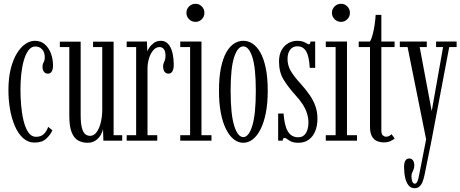

<svg xmlns="http://www.w3.org/2000/svg" viewBox="-20 -743 2432 1014"><path d="M163 10Q128 10 102 -13.5Q76 -37 58.8 -76.8Q41.5 -116.5 33 -165.8Q24.5 -215 24.5 -266.5Q24.5 -331 36.8 -379.8Q49 -428.5 69.2 -461.2Q89.5 -494 114.2 -510.8Q139 -527.5 164 -527.5Q196 -527.5 217.2 -508.5Q238.5 -489.5 249.2 -459.8Q260 -430 260 -397Q260 -376.5 253 -365.2Q246 -354 232.5 -354Q219 -354 211.8 -364.2Q204.5 -374.5 204.5 -390Q204.5 -401 207.5 -407.5Q210.5 -414 213.5 -421Q216.5 -428 216.5 -439.5Q216.5 -467 202.5 -482.2Q188.5 -497.5 166.5 -497.5Q145.5 -497.5 130.5 -477.5Q115.5 -457.5 106 -424.5Q96.5 -391.5 92.2 -351Q88 -310.5 88 -269.5Q88 -228.5 91.8 -185Q95.5 -141.5 104.8 -104.2Q114 -67 129.8 -43.8Q145.5 -20.5 170 -20.5Q197 -20.5 212 -35.5Q227 -50.5 234.5 -73L256.5 -55Q248 -33 225.2 -11.5Q202.5 10 163 10Z M441.5 11Q416 11 394.2 -0.2Q372.5 -11.5 359.2 -42.2Q346 -73 346 -132.5V-494.5H296V-523H406V-137.5Q406 -92 412.5 -67.8Q419 -43.5 430.2 -34.5Q441.5 -25.5 455.5 -25.5Q476.5 -25.5 491 -46Q505.5 -66.5 512.8 -98.5Q520 -130.5 520 -165V-494.5H471.5V-523H580V-29H625.5V0H526L524 -62.5Q521.5 -47 511.8 -30Q502 -13 484.8 -1Q467.5 11 441.5 11Z M649 0V-29H699V-494.5H649V-523.5H756L758 -471Q759 -476.5 767.8 -490.2Q776.5 -504 792 -515.8Q807.5 -527.5 829.5 -527.5Q853.5 -527.5 868.5 -510.5Q883.5 -493.5 890.5 -464.8Q897.5 -436 897.5 -400.5Q897.5 -377.5 890.2 -365.8Q883 -354 869 -354Q856.5 -354 849 -364Q841.5 -374 841.5 -392.5Q841.5 -403.5 844.8 -410.8Q848 -418 851 -426.2Q854 -434.5 854 -448Q854 -472.5 845.2 -483.5Q836.5 -494.5 823 -494.5Q803.5 -494.5 789 -477.2Q774.5 -460 766.8 -434Q759 -408 759 -381.5V-29H810.5V0Z M932 0V-29H984V-494.5H932V-523.5H1044V-29H1097V0ZM1013 -627.5Q992.5 -627.5 978.5 -641.5Q964.5 -655.5 964.5 -675Q964.5 -695 978.5 -709Q992.5 -723 1013 -723Q1032 -723 1045.8 -709Q1059.5 -695 1059.5 -675Q1059.5 -655.5 1045.8 -641.5Q1032 -627.5 1013 -627.5Z M1265 11Q1238 11 1214.8 -7.2Q1191.5 -25.5 1173.8 -60.8Q1156 -96 1146.2 -147Q1136.5 -198 1136.5 -263.5Q1136.5 -335 1147 -385.2Q1157.5 -435.5 1175.5 -467Q1193.5 -498.5 1216.5 -513Q1239.5 -527.5 1265 -527.5Q1290 -527.5 1313 -513Q1336 -498.5 1354.2 -467Q1372.5 -435.5 1383.2 -385.2Q1394 -335 1394 -263.5Q1394 -198 1384 -147Q1374 -96 1356.2 -60.8Q1338.5 -25.5 1315 -7.2Q1291.5 11 1265 11ZM1265 -19Q1294 -19 1312.5 -79.2Q1331 -139.5 1331 -263.5Q1331 -386 1312.5 -442Q1294 -498 1265 -498Q1235.5 -498 1216.8 -442Q1198 -386 1198 -263.5Q1198 -139.5 1216.8 -79.2Q1235.5 -19 1265 -19Z M1556.5 11Q1531.5 11 1518 4.5Q1504.5 -2 1497 -8.2Q1489.5 -14.5 1483 -14.5Q1477.5 -14.5 1475.2 -10.5Q1473 -6.5 1473 0H1449V-143.5H1477.5Q1480 -112.5 1485.2 -89Q1490.5 -65.5 1499.8 -49.8Q1509 -34 1522.8 -26Q1536.5 -18 1555 -18Q1575 -18 1586.8 -29.5Q1598.5 -41 1603.8 -58.5Q1609 -76 1609 -93.5Q1609 -119.5 1601.5 -143.8Q1594 -168 1578 -192.8Q1562 -217.5 1536 -245.5Q1502 -283 1477.8 -322.5Q1453.5 -362 1453.5 -418Q1453.5 -454 1467.2 -478.5Q1481 -503 1503 -515.2Q1525 -527.5 1549.5 -527.5Q1569 -527.5 1580.8 -523Q1592.5 -518.5 1599.8 -513.8Q1607 -509 1611.5 -509Q1615.5 -509 1617.2 -512.8Q1619 -516.5 1619.5 -523.5H1644.5V-384.5H1616Q1614 -415 1609.5 -436.8Q1605 -458.5 1596.8 -472Q1588.5 -485.5 1577.2 -492Q1566 -498.5 1550.5 -498.5Q1526 -498.5 1512.2 -480.2Q1498.5 -462 1498.5 -431.5Q1498.5 -397 1516.2 -367.2Q1534 -337.5 1568.5 -300Q1597 -268.5 1616.8 -239.2Q1636.5 -210 1646.5 -180.2Q1656.5 -150.5 1656.5 -116.5Q1656.5 -79 1644.8 -50.2Q1633 -21.5 1610.5 -5.2Q1588 11 1556.5 11Z M1700.5 0V-29H1752.5V-494.5H1700.5V-523.5H1812.5V-29H1865.5V0ZM1781.5 -627.5Q1761 -627.5 1747 -641.5Q1733 -655.5 1733 -675Q1733 -695 1747 -709Q1761 -723 1781.5 -723Q1800.5 -723 1814.2 -709Q1828 -695 1828 -675Q1828 -655.5 1814.2 -641.5Q1800.5 -627.5 1781.5 -627.5Z M2007 9Q1989 9 1972.2 2.5Q1955.5 -4 1944.8 -22Q1934 -40 1934 -75V-494.5H1874.5V-523.5H1934Q1941.5 -536 1947.8 -559.2Q1954 -582.5 1958.2 -610.5Q1962.5 -638.5 1964 -664.5H1994V-523.5H2064V-494.5H1994V-55Q1994 -34.5 2002.2 -27.8Q2010.5 -21 2018.5 -21Q2029 -21 2036.5 -25.5Q2044 -30 2047.5 -34.5L2064.5 -12Q2056 -3.5 2041 2.8Q2026 9 2007 9Z M2169.5 251Q2150 251 2137.8 236Q2125.5 221 2119.8 195.5Q2114 170 2114 137.5Q2114 116.5 2121 105.2Q2128 94 2141 94Q2154.5 94 2161.2 104.2Q2168 114.5 2168 130.5Q2168 143 2164.2 151.8Q2160.5 160.5 2156.8 168.8Q2153 177 2153 189Q2153 203 2157.2 215Q2161.5 227 2171 227Q2177.5 227 2182 219.5Q2186.5 212 2189.8 198.8Q2193 185.5 2196 168.5L2230.5 -7L2132.5 -494.5H2091.5V-523.5H2234V-494.5H2196.5L2260 -156L2320 -494.5H2283V-523.5H2391.5V-494.5H2352.5L2258 3.5L2223 176.5Q2218.5 200 2211.8 216.8Q2205 233.5 2195 242.2Q2185 251 2169.5 251Z"/></svg>

Font: Imbue 24pt Light
Style: Regular
Weight: 300
Designer: Tyler Finck
Foundry: Etcetera Type Company
Version: Version 1.102